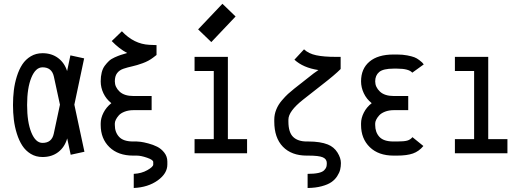

<svg xmlns="http://www.w3.org/2000/svg" viewBox="-20 -795 2741 996"><path d="M365.7 -252 418 -7.8 346.7 7.8 328.6 -77.1Q315.9 -32.2 282.5 -6.3Q249 19.5 200.7 19.5Q166.5 19.5 139.6 3.2Q112.8 -13.2 95.7 -39.6Q78.6 -65.9 67.4 -101.8Q56.2 -137.7 51.8 -174.3Q47.4 -210.9 47.4 -250.5Q47.4 -290 51.8 -326.4Q56.2 -362.8 67.4 -398.7Q78.6 -434.6 95.7 -460.7Q112.8 -486.8 139.6 -502.9Q166.5 -519 200.7 -519Q248 -519 281.5 -493.9Q314.9 -468.8 328.1 -426.3L345.2 -507.8L416.5 -492.2ZM291 -252 259.3 -398.4Q248.5 -445.8 200.7 -445.8Q164.6 -445.8 142.6 -392.1Q120.6 -338.4 120.6 -250.5Q120.6 -161.6 142.6 -107.7Q164.6 -53.7 200.7 -53.7Q248.5 -53.7 258.8 -101.1Z M673.8 106.9Q713.9 105 744.4 87.6Q774.9 70.3 774.9 58.6V45.4Q774.9 34.2 742.9 23.2Q710.9 12.2 689.5 12.2H670.9Q592.8 12.2 547.6 -31.7Q502.4 -75.7 502.4 -146.5V-154.8Q502.4 -182.1 516.8 -210.4Q531.2 -238.8 557.6 -259.8Q530.8 -281.2 516.6 -311Q502.4 -340.8 502.4 -373Q502.4 -398.4 507.6 -418.9Q512.7 -439.5 523.4 -453.9Q534.2 -468.3 545.4 -478.8Q556.6 -489.3 574.7 -497.3Q592.8 -505.4 606 -509.8Q619.1 -514.2 639.6 -520Q597.7 -542.5 559.6 -582L612.3 -632.8Q674.8 -566.4 754.4 -562.5L792 -561V-509.8L774.9 -496.6Q751.5 -478.5 720.7 -467.3Q689.9 -456.1 666 -450.9Q642.1 -445.8 620.6 -438.5Q599.1 -431.2 587.4 -415.5Q575.7 -399.9 575.7 -373Q575.7 -343.3 600.1 -320.1Q624.5 -296.9 672.9 -296.9H766.6V-223.6H672.9Q647 -223.6 626.7 -215.8Q606.4 -208 596.2 -196.3Q585.9 -184.6 580.8 -173.8Q575.7 -163.1 575.7 -154.8V-146.5Q575.7 -108.9 597.9 -85Q620.1 -61 670.9 -61H689.5Q695.8 -61 710 -59.3Q724.1 -57.6 749.3 -51Q774.4 -44.4 795.4 -33.9Q816.4 -23.4 832.3 -3.2Q848.1 17.1 848.1 43V58.6Q848.1 105 798.1 140.9Q748 176.8 673.8 180.2Z M1076.2 -576.7 1007.8 -642.6 1133.8 -775.4 1202.1 -709.5ZM989.3 -500H1162.1V-73.2H1261.7V0H989.3V-73.2H1088.9V-426.8H989.3Z M1675.3 50.8Q1675.3 30.3 1654.8 21.2Q1634.3 12.2 1580.1 12.2H1571.3Q1492.2 12.2 1447.5 -33.9Q1402.8 -80.1 1402.8 -164.6V-174.3Q1402.8 -201.2 1413.1 -226.6Q1423.3 -252 1441.7 -273.4Q1460 -294.9 1473.9 -307.6Q1487.8 -320.3 1506.3 -335L1606.9 -414.1L1631.8 -431.6Q1552.7 -443.4 1507.3 -485.4L1557.1 -539.1Q1581.1 -516.6 1620.4 -508.3Q1659.7 -500 1721.7 -500H1747.1V-437Q1717.8 -407.2 1650.9 -355.5L1551.3 -277.3Q1476.1 -217.8 1476.1 -174.3V-164.6Q1476.1 -108.4 1500.7 -84.7Q1525.4 -61 1571.3 -61H1580.1Q1641.6 -61 1680.7 -45.4Q1712.4 -32.7 1730.5 -3.9Q1748.5 24.9 1748.5 50.8Q1748.5 68.8 1744.6 85Q1740.7 101.1 1729.2 118.9Q1717.8 136.7 1699.2 149.7Q1680.7 162.6 1648.9 171.1Q1617.2 179.7 1575.7 180.2V106.9Q1609.4 106.9 1630.9 102.3Q1652.3 97.7 1661.4 88.4Q1670.4 79.1 1672.9 71.3Q1675.3 63.5 1675.3 50.8Z M2118.7 -418Q2100.6 -439 2040 -439H2021.5Q1967.8 -439 1947 -421.4Q1926.3 -403.8 1926.3 -373Q1926.3 -343.3 1950.7 -320.1Q1975.1 -296.9 2023.4 -296.9H2097.7V-223.6H2023.4Q1997.6 -223.6 1977.5 -215.8Q1957.5 -208 1947 -196.3Q1936.5 -184.6 1931.4 -173.8Q1926.3 -163.1 1926.3 -154.8V-146.5Q1926.3 -108.9 1948.2 -85Q1970.2 -61 2021.5 -61H2040Q2076.2 -61 2092.5 -65.7Q2108.9 -70.3 2119.6 -83.5L2176.3 -37.6Q2153.3 -9.8 2122.1 1.2Q2090.8 12.2 2040 12.2H2021.5Q1943.4 12.2 1898.2 -31.7Q1853 -75.7 1853 -146.5V-154.8Q1853 -182.6 1867.4 -210.9Q1881.8 -239.3 1908.2 -259.8Q1881.3 -281.2 1867.2 -311.3Q1853 -341.3 1853 -373Q1853 -438.5 1896.7 -475.3Q1940.4 -512.2 2021.5 -512.2H2040Q2068.8 -512.2 2092.8 -507.6Q2116.7 -502.9 2129.4 -498Q2142.1 -493.2 2154.8 -483.4Q2167.5 -473.6 2169.7 -471.2Q2171.9 -468.8 2178.2 -460.9Z M2339.8 -500H2512.7V-73.2H2612.3V0H2339.8V-73.2H2439.5V-426.8H2339.8Z"/></svg>

Font: Anka/Coder Narrow
Style: Regular
Weight: 400
Width: 3
Monospace: yes
Version: Version 001.100